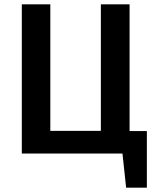

<svg xmlns="http://www.w3.org/2000/svg" viewBox="-20 -711 717 889"><path d="M580 -691H447V-105H213V-691H81V0H547L564 158H660V-104H580Z"/></svg>

Font: Fira Sans Medium
Style: Regular
Weight: 500
Designer: Carrois Corporate & Edenspiekermann AG
Foundry: Carrois Corporate GbR & Edenspiekermann AG
Version: Version 4.203